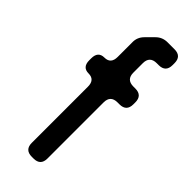

<svg xmlns="http://www.w3.org/2000/svg" viewBox="-238 -740 779 779"><g transform="rotate(45 151.5 -351.0)"><path d="M102 -32Q102 8 142 8H152Q192 8 192 -32V-354Q192 -394 232 -394H243Q283 -394 283 -434V-445Q283 -485 243 -485H232Q192 -485 192 -525V-579Q192 -619 232 -619H243Q283 -619 283 -659V-670Q283 -710 243 -710H203Q174 -710 154 -690L122 -658Q101 -637 102 -608V-525Q102 -485 66 -485Q30 -485 30 -445V-434Q30 -394 66 -394Q102 -394 102 -354Z"/></g></svg>

Font: WD-XL Lubrifont TC
Style: Regular
Weight: 400
Designer: [WD-XL Lubrifont] Copyright 2020-2022 (c) NightFurySL2001, Skr-ZERO; [ZCOOL QingKe HuangYou] Copyright 2018-2022 (c) The
Version: Version 2.001;hotconv 1.1.1;makeotfexe 2.6.0